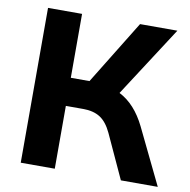

<svg xmlns="http://www.w3.org/2000/svg" viewBox="-79 -783 853 861"><g transform="rotate(10 347.5 -352.5)"><path d="M71 0V-705H226V-414H311L490 -705H660L453 -385Q526 -348 572 -254L695 0H527L435 -200Q413 -247 382.5 -266.5Q352 -286 305 -286H226V0Z"/></g></svg>

Font: Nunito Sans ExtraBold
Style: Regular
Weight: 800
Designer: Vernon Adams
Foundry: Vernon Adams
Version: Version 3.101; ttfautohint (v1.8.4.7-5d5b);gftools[0.9.27]